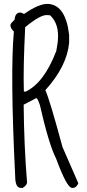

<svg xmlns="http://www.w3.org/2000/svg" viewBox="-20 -958 448 994"><path d="M232.4 -937.5Q320.3 -929.7 337.9 -777.3V-736.3Q326.2 -614.3 214.8 -491.2Q236.3 -445.3 303.7 -196.3L385.7 -8.8Q373 17.6 352.5 14.6Q326.2 13.7 270.5 -136.7Q232.4 -211.9 186.5 -414.1Q174.8 -449.2 168 -450.2L102.5 -416Q104.5 -202.1 120.1 -12.7Q118.2 2.9 95.7 15.6L85.9 14.6Q58.6 12.7 58.6 -45.9Q32.2 -580.1 51.8 -794.9Q32.2 -812.5 34.2 -830.1Q35.2 -836.9 55.7 -856.4Q58.6 -896.5 89.8 -892.6L104.5 -885.7Q186.5 -942.4 232.4 -937.5ZM110.4 -817.4Q99.6 -603.5 103.5 -484.4L112.3 -483.4Q208 -528.3 271.5 -694.3L278.3 -736.3L279.3 -745.1Q288.1 -834 239.3 -878.9L223.6 -879.9Q190.4 -882.8 110.4 -817.4Z"/></svg>

Font: Sue Ellen Francisco 
Style: Regular
Weight: 400
Designer: Kimberly Geswein
Foundry: Kimberly Geswein
Version: Version 1.002 2007